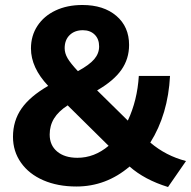

<svg xmlns="http://www.w3.org/2000/svg" viewBox="-20 -739 765 769"><path d="M653 10Q559 -19 499 -72Q405 8 286 8Q211 8 153.5 -17Q96 -42 64 -87.5Q32 -133 32 -191Q32 -255 66 -304Q100 -353 173 -395Q104 -468 104 -545Q104 -596 130 -635.5Q156 -675 202.5 -697Q249 -719 310 -719Q395 -719 446 -675.5Q497 -632 497 -559Q497 -503 466 -459Q435 -415 369 -377L492 -256Q530 -337 536 -435H661Q653 -281 582 -168Q644 -115 725 -94ZM239 -546Q239 -526 250.5 -506Q262 -486 292 -454Q338 -479 357.5 -502Q377 -525 377 -553Q377 -583 359 -600.5Q341 -618 312 -618Q279 -618 259 -598.5Q239 -579 239 -546ZM290 -107Q358 -107 415 -155L251 -317Q214 -293 196.5 -264.5Q179 -236 179 -200Q179 -157 209 -132Q239 -107 290 -107Z"/></svg>

Font: Muli ExtraBold
Style: Regular
Weight: 800
Designer: Vernon Adams
Foundry: Vernon Adams
Version: Version 2.000